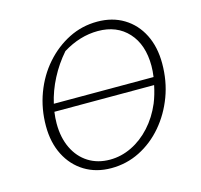

<svg xmlns="http://www.w3.org/2000/svg" viewBox="-98 -759 916 874"><g transform="rotate(-15 360.0 -322.5)"><path d="M323 8Q252 8 198 -25Q144 -58 114 -117Q84 -176 84 -254Q84 -335 111 -407.5Q138 -480 186.5 -535Q235 -590 297.5 -621.5Q360 -653 432 -653Q503 -653 556.5 -620.5Q610 -588 639.5 -529.5Q669 -471 669 -393Q669 -310 642 -238Q615 -166 567.5 -110.5Q520 -55 457.5 -23.5Q395 8 323 8ZM424 -611Q339 -611 258 -561Q216 -513 187 -457Q158 -401 145 -343H615Q619 -371 619 -395Q619 -495 566 -553Q513 -611 424 -611ZM327 -31Q380 -31 429.5 -55Q479 -79 519 -123Q559 -167 584 -226Q599 -263 608 -307H138Q134 -279 134 -252Q134 -186 158 -136Q182 -86 225.5 -58.5Q269 -31 327 -31Z"/></g></svg>

Font: Piazzolla ExtraLight
Style: Italic
Weight: 200
Italic angle: -11.3°
Designer: Juan Pablo del Peral
Foundry: Huerta Tipografica
Version: Version 1.330